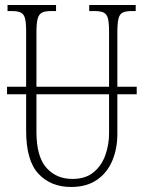

<svg xmlns="http://www.w3.org/2000/svg" viewBox="-20 -734 572 764"><path d="M263 10Q182 10 133 -42.5Q84 -95 84 -214V-359H8V-389H84V-608Q84 -644 79.5 -661Q75 -678 62.5 -684Q50 -690 26 -690H10V-714H203V-690H183Q160 -690 147.5 -684Q135 -678 130 -660Q125 -642 125 -605V-389H414V-607Q414 -643 409.5 -660.5Q405 -678 392.5 -684Q380 -690 356 -690H335V-714H520V-690H504Q481 -690 468.5 -684Q456 -678 451.5 -660Q447 -642 447 -606V-389H524V-359H447V-201Q447 -143 427 -95Q407 -47 366 -18.5Q325 10 263 10ZM125 -210Q125 -111 164.5 -66.5Q204 -22 268 -22Q321 -22 353 -49Q385 -76 399.5 -117.5Q414 -159 414 -203V-359H125Z"/></svg>

Font: Noto Serif ExtraCondensed ExtraLight
Style: Regular
Weight: 200
Width: 2
Designer: Monotype Design Team
Foundry: Monotype Imaging Inc.
Version: Version 2.015